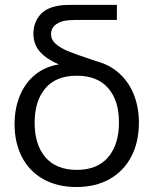

<svg xmlns="http://www.w3.org/2000/svg" viewBox="-20 -755 632 790"><path d="M551.5 -250Q551.5 -171.5 520.8 -111.8Q490 -52 432 -18.8Q374 14.5 294.5 14.5Q216 14.5 158.5 -17.8Q101 -50 70.5 -108.5Q40 -167 40 -244.5Q40 -309 61.8 -361.5Q83.5 -414 124.5 -447.5Q165.5 -481 222.5 -490Q173.5 -510.5 145.5 -540.8Q117.5 -571 117.5 -617Q117.5 -658.5 141.8 -690Q166 -721.5 216 -730.5Q230.5 -733.5 243.8 -734.2Q257 -735 275.5 -735H461V-673H292Q262.5 -673 241 -668.5Q217.5 -662.5 203.8 -649Q190 -635.5 190 -614.5Q190 -591.5 209.2 -574.5Q228.5 -557.5 260 -544.5Q291.5 -531.5 352 -511.5Q360.5 -509 377.5 -503Q432.5 -488 471.5 -452.5Q510.5 -417 531 -365Q551.5 -313 551.5 -250ZM469.5 -251.5Q469.5 -341.5 425 -392.5Q380.5 -443.5 296 -443.5Q210.5 -443.5 166.5 -391.5Q122.5 -339.5 122.5 -250Q122.5 -159 167.2 -107.5Q212 -56 296 -56Q380.5 -56 425 -108.2Q469.5 -160.5 469.5 -251.5Z"/></svg>

Font: CCSD_manrope
Style: Regular
Weight: 400
Designer: Mikhail Sharanda
Foundry: Mikhail Sharanda
Version: Version 4.503